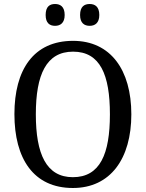

<svg xmlns="http://www.w3.org/2000/svg" viewBox="-20 -929 729 959"><path d="M428 -800C454 -800 476 -814 476 -854C476 -896 454 -909 428 -909C401 -909 380 -896 380 -854C380 -814 401 -800 428 -800ZM255 -800C281 -800 303 -814 303 -854C303 -896 281 -909 255 -909C228 -909 208 -896 208 -854C208 -814 228 -800 255 -800ZM344 10C532 10 636 -137 636 -358C636 -580 532 -725 345 -725C147 -725 52 -580 52 -359C52 -137 147 10 344 10ZM344 -44C211 -44 159 -160 159 -358C159 -556 211 -671 345 -671C480 -671 529 -556 529 -358C529 -160 480 -44 344 -44Z"/></svg>

Font: Noto Serif Thai SemiCondensed
Style: Regular
Weight: 400
Width: 4
Designer: Monotype Design Team
Foundry: Monotype Imaging Inc.
Version: Version 2.002